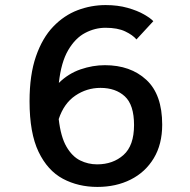

<svg xmlns="http://www.w3.org/2000/svg" viewBox="-20 -726 750 757"><path d="M393.5 -469Q494.5 -469 557 -411.2Q619.5 -353.5 619.5 -234.5Q619.5 -157 586.2 -102Q553 -47 495.2 -18Q437.5 11 364 11Q288.5 11 228 -21.2Q167.5 -53.5 132 -127.5Q96.5 -201.5 96.5 -326.5Q96.5 -431 121.8 -503.8Q147 -576.5 189.8 -621Q232.5 -665.5 286 -685.8Q339.5 -706 396.5 -706Q444.5 -706 483.2 -695Q522 -684 548 -669Q574 -654 584.5 -642.5L518 -570.5Q503.5 -588 473.5 -602.2Q443.5 -616.5 396 -616.5Q354.5 -616.5 315.8 -596.2Q277 -576 249 -528.5Q221 -481 212 -399Q249.5 -436 297.5 -452.5Q345.5 -469 393.5 -469ZM376 -379.5Q322 -379.5 277 -349Q232 -318.5 211.5 -256.5Q219.5 -186.5 242 -147.8Q264.5 -109 296 -93.5Q327.5 -78 363 -78Q425.5 -78 467 -115Q508.5 -152 508.5 -233Q508.5 -312.5 472.2 -346Q436 -379.5 376 -379.5Z"/></svg>

Font: League Mono Medium
Style: Regular
Weight: 500
Width: 6
Designer: Tyler Finck
Foundry: The League of Moveable Type / Tyler Finck
Version: Version 2.300;RELEASE